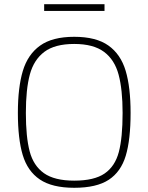

<svg xmlns="http://www.w3.org/2000/svg" viewBox="-20 -884 706 913"><path d="M65 -347Q65 -468 88.5 -546.5Q112 -625 170.5 -667Q229 -709 333 -709Q437 -709 495.5 -667.5Q554 -626 577.5 -547.5Q601 -469 601 -347Q601 -220 578 -143.5Q555 -67 497 -29Q439 9 333 9Q228 9 169.5 -30.5Q111 -70 88 -147Q65 -224 65 -347ZM563 -347Q563 -458 544 -529Q525 -600 474.5 -637.5Q424 -675 333 -675Q241 -675 191 -637.5Q141 -600 122 -530Q103 -460 103 -347Q103 -233 121 -164.5Q139 -96 189 -60.5Q239 -25 333 -25Q428 -25 477.5 -59Q527 -93 545 -161Q563 -229 563 -347ZM190 -864H477V-832H190Z"/></svg>

Font: Cairo ExtraLight
Style: Regular
Weight: 275
Designer: Mohamed Gaber, Accademia di Belle Arti di Urbino and others
Foundry: Kief Type Foundry, Accademia di Belle Arti di Urbino and others
Version: Version 3.011